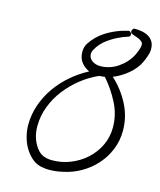

<svg xmlns="http://www.w3.org/2000/svg" viewBox="-117 -843 801 961"><g transform="rotate(15 283.0 -362.5)"><path d="M566.4 -680.7Q566.4 -670.9 564.5 -662.1Q562.5 -653.3 559.6 -644.5Q556.6 -636.7 553.7 -628.4Q550.8 -620.1 546.9 -612.3Q538.1 -592.8 523.9 -575.2Q509.8 -557.6 492.2 -543Q474.6 -528.3 455.1 -516.6Q435.5 -504.9 417 -498Q469.7 -450.2 502.9 -386.2Q536.1 -322.3 536.1 -250Q536.1 -198.2 517.6 -152.3Q499 -106.4 466.3 -69.8Q433.6 -33.2 390.1 -8.3Q346.7 16.6 296.9 26.4Q280.3 30.3 263.2 32.2Q246.1 34.2 228.5 34.2Q218.8 34.2 209 33.2Q199.2 32.2 189.5 30.3Q160.2 24.4 137.7 4.4Q115.2 -15.6 100.1 -42Q85 -68.4 77.6 -98.6Q70.3 -128.9 70.3 -156.2Q70.3 -210 87.9 -260.7Q105.5 -311.5 136.2 -355Q167 -398.4 208 -433.6Q249 -468.8 295.9 -493.2Q268.6 -505.9 252.9 -527.3Q237.3 -548.8 237.3 -580.1Q237.3 -605.5 250 -625Q277.3 -666 316.9 -691.9Q356.4 -717.8 402.3 -732.4Q403.3 -732.4 408.7 -733.9Q414.1 -735.4 419.4 -736.8Q424.8 -738.3 429.7 -739.7Q434.6 -741.2 435.5 -741.2Q441.4 -741.2 445.8 -735.8Q450.2 -730.5 450.2 -725.6Q450.2 -715.8 442.4 -712.9Q433.6 -709 424.3 -706.5Q415 -704.1 406.2 -699.2Q372.1 -685.5 338.9 -661.1Q305.7 -636.7 288.1 -603.5Q281.2 -591.8 281.2 -580.1Q281.2 -568.4 286.6 -559.6Q292 -550.8 300.8 -544.9Q309.6 -539.1 320.3 -536.1Q331.1 -533.2 340.8 -533.2Q391.6 -533.2 434.1 -562.5Q476.6 -591.8 499 -635.7Q503.9 -646.5 509.8 -662.1Q515.6 -677.7 515.6 -690.4Q515.6 -699.2 508.8 -705.6Q502 -711.9 492.2 -716.3Q482.4 -720.7 472.2 -723.6Q461.9 -726.6 456.1 -729.5Q447.3 -732.4 447.3 -742.2Q447.3 -747.1 451.2 -752.9Q455.1 -758.8 460 -758.8Q479.5 -758.8 498.5 -755.4Q517.6 -752 532.7 -743.2Q547.9 -734.4 557.1 -719.2Q566.4 -704.1 566.4 -680.7ZM483.4 -252.9Q483.4 -319.3 452.6 -378.9Q421.9 -438.5 378.9 -487.3L349.6 -484.4Q302.7 -463.9 260.7 -430.7Q218.8 -397.5 186.5 -356Q154.3 -314.5 135.3 -265.1Q116.2 -215.8 116.2 -162.1Q116.2 -134.8 122.1 -111.8Q127.9 -88.9 141.6 -65.4Q158.2 -38.1 179.2 -26.9Q200.2 -15.6 231.4 -15.6Q280.3 -15.6 325.7 -33.7Q371.1 -51.8 406.2 -83.5Q441.4 -115.2 462.4 -158.7Q483.4 -202.1 483.4 -252.9Z"/></g></svg>

Font: Calligraffitti
Style: Regular
Weight: 400
Designer: Dathan Boardman
Foundry: Open Window
Version: Version 1.002